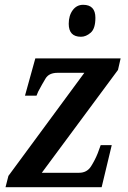

<svg xmlns="http://www.w3.org/2000/svg" viewBox="-20 -779 534 799"><path d="M3 0H403L445 -175H399L387 -142Q376 -114 359 -87Q342 -60 309 -60H154L471 -488L482 -536H127L84 -381H132L139 -398Q156 -430 170 -453Q184 -476 220 -476H331L15 -47ZM317 -626Q338 -626 357.5 -643Q377 -660 377 -705Q377 -759 326 -759Q299 -759 282.5 -736.5Q266 -714 266 -680Q266 -626 317 -626Z"/></svg>

Font: Noto Serif SemiCondensed Semi
Style: Italic
Weight: 600
Width: 4
Italic angle: -12°
Designer: Monotype Design Team
Foundry: Monotype Imaging Inc.
Version: Version 1.901